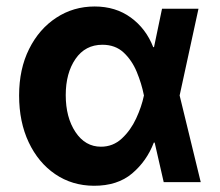

<svg xmlns="http://www.w3.org/2000/svg" viewBox="-20 -573 692 604"><path d="M275.2 11.4Q206.7 11 153.6 -25.2Q100.5 -61.4 70.3 -125.4Q40.1 -189.3 40.1 -272.7Q40.1 -355.8 71.6 -418.9Q103 -481.9 157 -517.2Q210.9 -552.6 277.7 -552.6Q343.8 -552.6 391.5 -517.8Q439.3 -483 462 -424.7H464.5L489.7 -545.5H604.4L545.1 -272.7L611.5 0H495L466.6 -124.3H463.8Q441.8 -66.4 395.6 -27.3Q349.4 11.7 275.2 11.4ZM432.9 -272.7 432.5 -274.1Q425.4 -310 410.3 -346.6Q395.2 -383.2 369 -407.7Q342.7 -432.2 302.2 -432.2Q248.2 -432.2 217.5 -387.6Q186.8 -343 186.8 -273.8Q186.8 -203.5 217.5 -157.5Q248.2 -111.5 297.6 -111.5Q335.6 -111.5 363.3 -137.3Q391 -163 408.2 -200.1Q425.4 -237.2 432.5 -271.3Z"/></svg>

Font: Inter UI
Style: Bold
Weight: 700
Designer: Rasmus Andersson
Foundry: rsms
Version: 3.2;8d6f07862